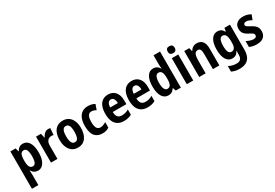

<svg xmlns="http://www.w3.org/2000/svg" viewBox="68 -2012 5025 3502"><g transform="rotate(-30 2580.5 -260.5)"><path d="M327 -557Q409 -557 455.5 -483.5Q502 -410 502 -273Q502 -183 480 -120Q458 -57 420 -23.5Q382 10 328 10Q299 10 275 0.5Q251 -9 232 -26Q213 -43 199 -69H193Q195 -41 196.5 -18.5Q198 4 198 21V240H63V-547H173L192 -475H199Q215 -504 233.5 -522Q252 -540 275 -548.5Q298 -557 327 -557ZM284 -445Q253 -445 234.5 -428.5Q216 -412 207 -377Q198 -342 198 -288V-264Q198 -210 207 -175Q216 -140 235 -123Q254 -106 284 -106Q311 -106 328.5 -124Q346 -142 354.5 -180Q363 -218 363 -273Q363 -359 344 -402Q325 -445 284 -445Z M861 -557Q872 -557 884 -555.5Q896 -554 907 -551L895 -411Q886 -415 874.5 -416.5Q863 -418 850 -418Q825 -418 805 -409Q785 -400 769.5 -382Q754 -364 746.5 -338Q739 -312 739 -279V0H603V-547H707L727 -456H733Q746 -483 764.5 -506Q783 -529 807.5 -543Q832 -557 861 -557Z M1393 -275Q1393 -214 1379.5 -162.5Q1366 -111 1338.5 -72Q1311 -33 1268.5 -11.5Q1226 10 1168 10Q1114 10 1072 -11.5Q1030 -33 1001.5 -71.5Q973 -110 958.5 -162Q944 -214 944 -275Q944 -360 968.5 -423.5Q993 -487 1043.5 -522Q1094 -557 1170 -557Q1237 -557 1287 -524Q1337 -491 1365 -428Q1393 -365 1393 -275ZM1081 -273Q1081 -217 1090.5 -179Q1100 -141 1119.5 -122Q1139 -103 1169 -103Q1200 -103 1218.5 -122.5Q1237 -142 1246 -180Q1255 -218 1255 -274Q1255 -332 1246.5 -369Q1238 -406 1218.5 -425Q1199 -444 1169 -444Q1123 -444 1102 -402Q1081 -360 1081 -273Z M1691 10Q1619 10 1569.5 -20Q1520 -50 1495.5 -112.5Q1471 -175 1471 -271Q1471 -358 1496.5 -422.5Q1522 -487 1572.5 -522Q1623 -557 1696 -557Q1742 -557 1777 -547.5Q1812 -538 1841 -521L1803 -413Q1776 -427 1752 -434Q1728 -441 1703 -441Q1672 -441 1651 -422.5Q1630 -404 1619.5 -365.5Q1609 -327 1609 -271Q1609 -215 1619.5 -178Q1630 -141 1652 -122.5Q1674 -104 1705 -104Q1738 -104 1768.5 -115.5Q1799 -127 1828 -146V-31Q1800 -10 1766 0Q1732 10 1691 10Z M2121 -556Q2187 -556 2233 -526Q2279 -496 2303 -441Q2327 -386 2327 -309V-236H2040Q2041 -166 2069.5 -132Q2098 -98 2153 -98Q2194 -98 2228.5 -107Q2263 -116 2301 -139V-28Q2266 -9 2227 0.5Q2188 10 2139 10Q2062 10 2009.5 -23Q1957 -56 1931 -118.5Q1905 -181 1905 -270Q1905 -363 1930 -426.5Q1955 -490 2004 -523Q2053 -556 2121 -556ZM2123 -453Q2088 -453 2066 -424Q2044 -395 2041 -331H2202Q2202 -369 2192.5 -396Q2183 -423 2166 -438Q2149 -453 2123 -453Z M2618 -556Q2684 -556 2730 -526Q2776 -496 2800 -441Q2824 -386 2824 -309V-236H2537Q2538 -166 2566.5 -132Q2595 -98 2650 -98Q2691 -98 2725.5 -107Q2760 -116 2798 -139V-28Q2763 -9 2724 0.5Q2685 10 2636 10Q2559 10 2506.5 -23Q2454 -56 2428 -118.5Q2402 -181 2402 -270Q2402 -363 2427 -426.5Q2452 -490 2501 -523Q2550 -556 2618 -556ZM2620 -453Q2585 -453 2563 -424Q2541 -395 2538 -331H2699Q2699 -369 2689.5 -396Q2680 -423 2663 -438Q2646 -453 2620 -453Z M3074 10Q2991 10 2945 -64.5Q2899 -139 2899 -274Q2899 -409 2945 -483Q2991 -557 3072 -557Q3101 -557 3125.5 -548Q3150 -539 3169.5 -521Q3189 -503 3203 -477H3207Q3206 -504 3203.5 -528.5Q3201 -553 3201 -574V-760H3338V0H3231L3209 -63H3201Q3186 -40 3168.5 -23.5Q3151 -7 3128 1.5Q3105 10 3074 10ZM3117 -102Q3163 -102 3184 -139.5Q3205 -177 3205 -257V-283Q3205 -363 3184.5 -402Q3164 -441 3117 -441Q3077 -441 3056.5 -398Q3036 -355 3036 -273Q3036 -188 3057 -145Q3078 -102 3117 -102Z M3599 -547V0H3463V-547ZM3531 -761Q3567 -761 3586 -743Q3605 -725 3605 -687Q3605 -650 3585.5 -632Q3566 -614 3531 -614Q3497 -614 3477.5 -632Q3458 -650 3458 -687Q3458 -726 3476.5 -743.5Q3495 -761 3531 -761Z M3989 -557Q4065 -557 4107 -507.5Q4149 -458 4149 -361V0H4013V-323Q4013 -381 3998.5 -410.5Q3984 -440 3948 -440Q3899 -440 3879.5 -398Q3860 -356 3860 -262V0H3725V-547H3831L3847 -477H3855Q3869 -503 3889 -521Q3909 -539 3935 -548Q3961 -557 3989 -557Z M4425 -557Q4467 -557 4498.5 -538Q4530 -519 4553 -477H4560L4571 -547H4688V-19Q4688 64 4661.5 122Q4635 180 4580.5 210Q4526 240 4441 240Q4393 240 4353 231Q4313 222 4276 204V88Q4319 110 4360 119.5Q4401 129 4442 129Q4495 129 4523.5 102Q4552 75 4552 14V4Q4552 -14 4553.5 -34.5Q4555 -55 4556 -73H4551Q4528 -29 4496 -9.5Q4464 10 4421 10Q4341 10 4295 -64Q4249 -138 4249 -270Q4249 -407 4296 -482Q4343 -557 4425 -557ZM4466 -441Q4440 -441 4422 -422Q4404 -403 4395 -364.5Q4386 -326 4386 -268Q4386 -184 4406 -144Q4426 -104 4468 -104Q4490 -104 4506 -113Q4522 -122 4533.5 -139.5Q4545 -157 4550 -185.5Q4555 -214 4555 -252V-277Q4555 -335 4545.5 -371Q4536 -407 4516.5 -424Q4497 -441 4466 -441Z M5131 -160Q5131 -105 5108 -67Q5085 -29 5042.5 -9.5Q5000 10 4938 10Q4893 10 4856 2.5Q4819 -5 4784 -21V-146Q4816 -128 4855.5 -114.5Q4895 -101 4931 -101Q4965 -101 4980.5 -114Q4996 -127 4996 -151Q4996 -165 4989.5 -176.5Q4983 -188 4963 -201.5Q4943 -215 4903 -235Q4864 -254 4837 -277Q4810 -300 4796.5 -331Q4783 -362 4783 -402Q4783 -476 4832.5 -516.5Q4882 -557 4966 -557Q5009 -557 5047.5 -546Q5086 -535 5125 -513L5086 -412Q5058 -428 5029 -439Q5000 -450 4970 -450Q4943 -450 4929 -439Q4915 -428 4915 -408Q4915 -395 4922 -384.5Q4929 -374 4948.5 -362Q4968 -350 5006 -329Q5043 -311 5071 -288.5Q5099 -266 5115 -235.5Q5131 -205 5131 -160Z"/></g></svg>

Font: Noto Sans Condensed
Style: Regular
Weight: 400
Width: 3
Version: Version 2.013